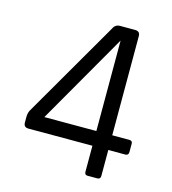

<svg xmlns="http://www.w3.org/2000/svg" viewBox="-99 -725 723 806"><g transform="rotate(15 263.0 -321.5)"><path d="M342 -191V-584L116 -191ZM397 0H355Q342 0 342 -14V-127H64Q43 -127 43 -148V-172Q43 -189 50 -202L294 -623Q303 -643 324 -643H389Q411 -643 411 -622V-191H485Q499 -191 499 -178V-142Q499 -127 485 -127H411V-14Q411 0 397 0Z"/></g></svg>

Font: Rajdhani Medium
Style: Regular
Weight: 500
Designer: Satya Rajpurohit, Jyotish Sonowal
Foundry: Indian Type Foundry
Version: Version 1.201 February 1, 2022